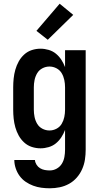

<svg xmlns="http://www.w3.org/2000/svg" viewBox="-20 -790 540 1033"><path d="M248 223Q225 223 202.5 220Q180 217 158.5 209Q137 201 118 188Q99 175 85.5 156.5Q72 138 64.5 115.5Q57 93 57 71H168Q169 84 176.5 96Q184 108 195.5 115Q207 122 220.5 124.5Q234 127 248 127Q268 127 285.5 117Q303 107 313 90.5Q323 74 326.5 54.5Q330 35 330 15V-91Q322 -70 310 -51.5Q298 -33 281 -19Q264 -5 242 1.5Q220 8 198 8Q174 8 151 0.5Q128 -7 110 -23.5Q92 -40 80.5 -61Q69 -82 62.5 -105Q56 -128 53.5 -152Q51 -176 51 -200V-320Q51 -344 53.5 -368Q56 -392 62.5 -415Q69 -438 80.5 -459Q92 -480 110 -496.5Q128 -513 151 -520.5Q174 -528 198 -528Q220 -528 242 -521.5Q264 -515 281 -501Q298 -487 310 -468.5Q322 -450 330 -429V-520H441V15Q441 42 437 68.5Q433 95 422 120Q411 145 393 165.5Q375 186 351.5 199Q328 212 301.5 217.5Q275 223 248 223ZM246 -88Q266 -88 284 -97.5Q302 -107 312 -124Q322 -141 326 -160.5Q330 -180 330 -200V-320Q330 -340 326 -359.5Q322 -379 312 -396Q302 -413 284 -422.5Q266 -432 246 -432Q226 -432 208 -422.5Q190 -413 180 -396Q170 -379 166 -359.5Q162 -340 162 -320V-200Q162 -180 166 -160.5Q170 -141 180 -124Q190 -107 208 -97.5Q226 -88 246 -88ZM237 -576 176 -624 301 -770 374 -710Z"/></svg>

Font: Iosevka Fixed
Style: Bold
Weight: 700
Monospace: yes
Designer: Belleve Invis
Foundry: Belleve Invis
Version: Version 32.3.0